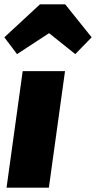

<svg xmlns="http://www.w3.org/2000/svg" viewBox="-26 -860 440 880"><path d="M272 -534 198 0H4L78 -534ZM52 -612 -6 -689 157 -840H273L394 -689L319 -612L199 -708Z"/></svg>

Font: Fira Sans Black
Style: Italic
Weight: 900
Italic angle: -8°
Designer: Carrois Corporate & Edenspiekermann AG
Foundry: Carrois Corporate GbR & Edenspiekermann AG
Version: Version 4.203